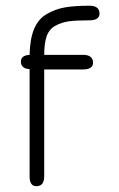

<svg xmlns="http://www.w3.org/2000/svg" viewBox="-20 -641 413 668"><path d="M291 -570.3Q245.1 -570.3 220.2 -566.9Q195.3 -563.5 173.3 -551.8Q151.4 -540 142.6 -515.6Q133.8 -491.2 133.8 -450.2H268.6Q303.7 -450.2 303.7 -422.9Q303.7 -399.4 268.6 -399.4H133.8V-27.3Q133.8 6.8 106.4 6.8Q83 6.8 83 -27.3V-400.4Q52.7 -402.3 52.7 -426.8Q52.7 -448.2 83 -450.2Q84 -503.9 98.1 -539.1Q112.3 -574.2 142.1 -591.8Q171.9 -609.4 205.6 -615.2Q239.3 -621.1 291 -621.1Q326.2 -621.1 326.2 -593.8Q326.2 -570.3 291 -570.3Z"/></svg>

Font: Jura
Style: Book
Weight: 400
Version: Version 2.3